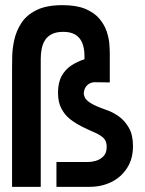

<svg xmlns="http://www.w3.org/2000/svg" viewBox="-20 -725 562 745"><path d="M26.8 0V-457Q26.8 -475.8 27.4 -506.4Q28 -537.1 35.6 -571.1Q43.2 -605.1 63 -635.8Q82.8 -666.4 121.3 -685.7Q159.8 -705 222.8 -705Q277 -705 311.6 -690.3Q346.2 -675.6 365.7 -652.4Q385.2 -629.1 393.9 -603.2Q402.6 -577.3 404.3 -554.5Q406 -531.8 406 -518V-405.2L344.5 -406Q327.7 -403.8 319 -394.9Q310.3 -386.1 307.7 -376.9Q305 -367.7 305 -362.9Q305 -355.9 309.5 -346.1Q314 -336.2 332.5 -324.6Q351 -313 391 -299Q416 -291 440 -274.1Q464 -257.2 480 -229.4Q496 -201.6 496 -157.9Q496 -108.6 473 -72.9Q450 -37.2 412 -18.6Q374 0 327 0H199V-96.3H321.7Q335.6 -96.3 352.2 -101.1Q368.9 -105.8 381.4 -118.7Q394 -131.7 394 -154.6Q394 -178.3 381 -190.2Q368 -202.1 346.5 -211.2Q324.9 -220.3 296.9 -234.3Q272.9 -246.3 252.2 -262.5Q231.5 -278.8 218.3 -303.6Q205.1 -328.3 205.1 -365.3Q205.1 -404.4 219.3 -430.2Q233.6 -455.9 257.1 -471.2Q280.6 -486.5 307.7 -495V-507Q307.7 -530.3 302.7 -547.8Q297.8 -565.4 287.7 -577.3Q277.6 -589.3 262.3 -595.3Q246.9 -601.4 225.2 -601.4Q199.4 -601.4 182.2 -593.1Q165.1 -584.8 155.7 -570.7Q146.3 -556.6 142.2 -537.8Q138.1 -519 138.1 -498V0Z"/></svg>

Font: Stick No Bills ExtraLight
Style: Regular
Weight: 200
Designer: Kosala Senevirathne, Siva Puranthara, Lasantha Premarathna, Tharique Azeez
Foundry: mooniak
Version: Version 2.000